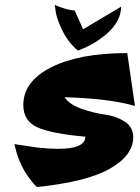

<svg xmlns="http://www.w3.org/2000/svg" viewBox="-20 -727 564 774"><path d="M517 -174Q517 -101 424 -47.5Q331 6 129 27Q122 22 107 3Q92 -16 81 -34Q52 -82 38 -146L132 -132Q178 -127 213 -127Q324 -127 324 -176Q188 -188 131 -213.5Q74 -239 74 -304Q74 -399 187 -456Q300 -513 493 -513L524 -300Q420 -330 240 -335Q261 -305 310 -288Q359 -271 403.5 -265Q448 -259 482.5 -237Q517 -215 517 -174ZM281 -685 315 -609 468 -700Q468 -628 381 -568Q345 -542 294 -523Q256 -555 233 -601Q210 -647 205 -677L201 -707Q253 -685 281 -685Z"/></svg>

Font: Ceviche One
Style: Regular
Weight: 400
Version: Version 1.002